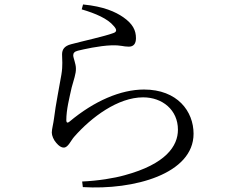

<svg xmlns="http://www.w3.org/2000/svg" viewBox="-20 -796 1040 860"><path d="M346 -754C408 -736 463 -712 489 -680C505 -663 503 -653 488 -648C448 -633 351 -612 299 -598C267 -590 258 -573 258 -552C258 -530 262 -504 255 -462C247 -413 229 -326 222 -266C219 -241 212 -218 212 -202C212 -189 220 -169 232 -156C244 -142 254 -135 266 -135C285 -135 297 -166 312 -183C390 -272 509 -360 621 -360C707 -360 777 -304 777 -215C777 -142 723 -61 538 -11C492 2 419 14 348 17L351 42C580 56 847 -17 847 -197C847 -297 775 -395 625 -395C521 -395 402 -344 291 -251C283 -244 277 -246 277 -257C277 -306 291 -358 301 -404C310 -439 321 -465 320 -490C320 -510 308 -537 308 -548C308 -558 313 -565 329 -569C354 -575 423 -591 480 -593C524 -594 531 -587 557 -587C578 -587 589 -600 589 -625C589 -660 575 -689 532 -719C497 -743 445 -767 352 -776Z"/></svg>

Font: Harano Aji Mincho
Style: Regular
Weight: 400
Foundry: Masamichi Hosoda
Version: HaranoAjiMincho-Regular version 20230610;ttx 4.39.4